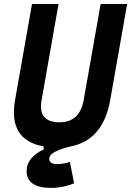

<svg xmlns="http://www.w3.org/2000/svg" viewBox="-20 -713 643 940"><path d="M231.9 207Q110.4 207 110.4 124.5Q110.4 89.4 132.6 63.2Q154.8 37.1 193.8 18.6V3.9Q19.5 -27.3 53.7 -222.7L136.7 -693.4H266.6L183.6 -222.7Q164.1 -114.3 271.5 -114.3Q370.1 -114.3 389.6 -222.7L472.7 -693.4H602.5L519.5 -222.7Q484.9 -25.4 321.8 4.9Q281.7 14.2 251.5 29.1Q221.2 43.9 221.2 64.5Q221.2 90.3 259.8 90.3Q288.6 90.3 322.3 80.1L342.8 184.6Q320.3 194.3 290 200.7Q259.8 207 231.9 207Z"/></svg>

Font: Cascadia Mono
Style: Bold Italic
Weight: 700
Italic angle: -10°
Monospace: yes
Designer: Aaron Bell
Foundry: Saja Typeworks
Version: Version 2404.023; ttfautohint (v1.8.4)